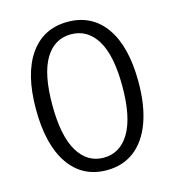

<svg xmlns="http://www.w3.org/2000/svg" viewBox="-108 -804 826 908"><g transform="rotate(-15 305.0 -350.0)"><path d="M54 -352Q54 -525 120 -619Q186 -713 305 -713Q424 -713 490 -619Q556 -525 556 -352Q556 -237 526 -155Q496 -73 439.5 -30Q383 13 305 13Q186 13 120 -82.5Q54 -178 54 -352ZM477 -352Q477 -503 431.5 -577.5Q386 -652 305 -652Q224 -652 179 -577.5Q134 -503 134 -352Q134 -200 179.5 -124Q225 -48 305 -48Q386 -48 431.5 -124.5Q477 -201 477 -352Z"/></g></svg>

Font: Nebula Sans Book
Style: Regular
Weight: 400
Designer: Paul D. Hunt for Adobe (as Source Sans)
Foundry: Nebula Entertainment & Broadcasting LLC
Version: Version 1.010